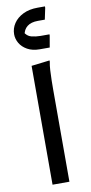

<svg xmlns="http://www.w3.org/2000/svg" viewBox="-103 -991 491 1031"><g transform="rotate(-10 142.0 -475.0)"><path d="M96 -648 196 -660V-652Q192 -634 190.5 -607Q189 -580 188.5 -552Q188 -524 188 -504V0H96ZM33 -831Q33 -863 51 -890Q69 -917 102.5 -933.5Q136 -950 182 -950H222V-942L209 -880H171Q134 -880 113 -863.5Q92 -847 88 -818L83 -837Q98 -810 122 -804Q146 -798 171 -798H220V-791L209 -728H155Q115 -728 87.5 -743.5Q60 -759 46.5 -782.5Q33 -806 33 -831Z"/></g></svg>

Font: Kufam
Style: Regular
Weight: 400
Designer: Wael Morcos, Artur Schmal
Foundry: Original Type
Version: Version 1.301; ttfautohint (v1.8.3)